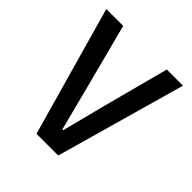

<svg xmlns="http://www.w3.org/2000/svg" viewBox="-187 -836 974 974"><g transform="rotate(45 300.0 -349.0)"><path d="M222 0 25 -698H146L238 -346L299 -109H305L366 -346L459 -698H575L378 0Z"/></g></svg>

Font: IBM Plex Mono Medium
Style: Regular
Weight: 500
Monospace: yes
Designer: Mike Abbink, Paul van der Laan, Pieter van Rosmalen
Foundry: Bold Monday
Version: Version 2.3